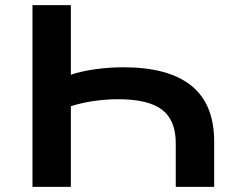

<svg xmlns="http://www.w3.org/2000/svg" viewBox="-20 -725 919 745"><path d="M106 0V-705H255V-435Q292 -448 347 -456Q402 -464 458 -464Q634 -464 722.5 -392.5Q811 -321 811 -176V0H662V-169Q662 -259 608.5 -299.5Q555 -340 438 -340Q394 -340 347 -333.5Q300 -327 255 -313V0Z"/></svg>

Font: Nunito Sans 10pt Expanded
Style: Bold
Weight: 700
Width: 7
Designer: Vernon Adams
Foundry: Vernon Adams
Version: Version 3.101;gftools[0.9.27]